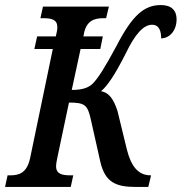

<svg xmlns="http://www.w3.org/2000/svg" viewBox="-38 -740 719 760"><path d="M-18 0H242L252 -46H241C208 -46 184 -51 184 -82C184 -92 187 -106 189 -116L235 -334C298 -334 309 -325 322 -265L359 -100C378 -19 419 0 500 0H549L560 -46H558C507 -46 480 -85 464 -149L427 -301C411 -350 392 -374 362 -379C387 -400 416 -442 459 -527C497 -606 530 -642 564 -642C594 -642 600 -613 600 -588C634 -589 661 -619 661 -664C661 -698 641 -720 599 -720C533 -720 486 -680 423 -558C377 -472 349 -429 330 -410C314 -394 291 -384 246 -384L281 -546H359L369 -596H292L293 -600C302 -660 337 -668 372 -668H382L393 -714H132L122 -668H132C166 -668 189 -663 189 -632C189 -624 187 -612 183 -596H109L98 -546H171L81 -113C68 -54 36 -46 3 -46H-8Z"/></svg>

Font: Noto Serif Condensed Semi
Style: Italic
Weight: 600
Width: 3
Italic angle: -12°
Designer: Monotype Design Team
Foundry: Monotype Imaging Inc.
Version: Version 1.901